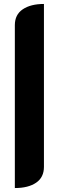

<svg xmlns="http://www.w3.org/2000/svg" viewBox="-20 -797 297 970"><path d="M55 -670Q55 -723 95 -750Q135 -777 202 -777V46Q202 99 162.5 126Q123 153 55 153Z"/></svg>

Font: K2D ExtraBold
Style: Regular
Weight: 800
Designer: Katatrad Aksorn Co.,Ltd.
Foundry: Cadson Demak Co.,Ltd.
Version: Version 1.000; ttfautohint (v1.6)